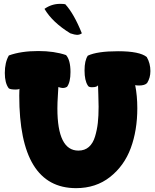

<svg xmlns="http://www.w3.org/2000/svg" viewBox="-20 -967 804 997"><path d="M5 -588Q5 -643 26 -679Q89 -702 179 -702Q262 -702 323 -681Q346 -655 346 -593Q346 -540 328 -516Q318 -510 307 -510Q298 -510 283 -515Q283 -509 280.5 -471Q278 -433 278 -404Q278 -185 387 -185Q420 -185 441.5 -204Q463 -223 473.5 -258Q484 -293 488 -329Q492 -365 492 -413Q492 -442 490.5 -477.5Q489 -513 489 -525Q485 -514 457 -514Q440 -514 436 -523Q419 -549 419 -601Q419 -653 436 -678Q485 -701 593 -701Q705 -701 742 -671Q761 -638 761 -598Q761 -563 744 -536Q732 -523 702 -523Q688 -523 682 -525Q693 -470 693 -405Q693 -290 659 -198Q625 -106 551.5 -48Q478 10 375 10Q80 10 80 -470Q80 -488 80.5 -493Q81 -498 81 -506Q77 -502 62 -502Q32 -502 25 -509Q5 -536 5 -588ZM211 -921Q248 -947 292 -947Q311 -947 319 -945Q364 -896 405 -794Q394 -786 380 -786Q369 -786 345 -794Q252 -851 211 -921Z"/></svg>

Font: Gorditas
Style: Bold
Weight: 700
Designer: Gustavo Dipre (gbrenda1987@gmail.com)
Foundry: Gustavo Dipre (gbrenda1987@gmail.com)
Version: Version 001.001